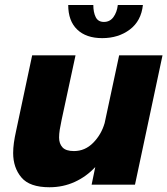

<svg xmlns="http://www.w3.org/2000/svg" viewBox="-20 -758 687 788"><path d="M183 10.5Q101.5 10.5 67.8 -29.8Q34 -70 34 -130Q34 -150 37 -171.8Q40 -193.5 46 -220.5L112 -531H290L233 -266.5Q228 -243.5 225.2 -225.8Q222.5 -208 222.5 -193.5Q222.5 -168.5 236.5 -153.2Q250.5 -138 283.5 -138Q329 -138 362.5 -172Q396 -206 409.5 -253L469 -531H647L534 0H356L371 -72.5Q335 -33.5 287 -11.5Q239 10.5 183 10.5ZM260 -737.5H363Q363 -707.5 372.8 -687.8Q382.5 -668 406.5 -668Q431 -668 445.5 -687.8Q460 -707.5 463.5 -737.5H566.5Q559.5 -672 512.8 -636.8Q466 -601.5 399.5 -601.5Q333.5 -601.5 296.8 -636.8Q260 -672 260 -737.5Z"/></svg>

Font: Epilogue ExtraBold
Style: Italic
Weight: 800
Italic angle: -12°
Designer: Tyler Finck
Foundry: Etcetera Type Co
Version: Version 2.111; ttfautohint (v1.8.3)